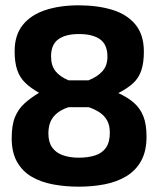

<svg xmlns="http://www.w3.org/2000/svg" viewBox="-20 -691 596 722"><path d="M276 11Q226 11 180 2.5Q134 -6 99 -26.5Q64 -47 44 -82.5Q24 -118 24 -171Q24 -221 36.5 -251Q49 -281 72 -302Q95 -323 127 -342Q95 -360 74.5 -380Q54 -400 44.5 -428.5Q35 -457 35 -498Q35 -559 65.5 -597Q96 -635 150.5 -653Q205 -671 276 -671Q347 -671 402.5 -654Q458 -637 489.5 -598.5Q521 -560 521 -497Q521 -455 511.5 -426.5Q502 -398 481 -378.5Q460 -359 425 -341Q460 -325 483.5 -304.5Q507 -284 519 -254Q531 -224 531 -177Q531 -123 511 -86.5Q491 -50 455.5 -28.5Q420 -7 374 2Q328 11 276 11ZM276 -98Q311 -98 337.5 -106.5Q364 -115 378.5 -135.5Q393 -156 393 -192Q393 -220 382.5 -238.5Q372 -257 353.5 -269Q335 -281 313 -288H238Q203 -277 182.5 -253.5Q162 -230 162 -189Q162 -156 176.5 -136Q191 -116 217 -107Q243 -98 276 -98ZM238 -389H313Q346 -402 365 -423Q384 -444 384 -478Q384 -523 356.5 -543Q329 -563 277 -563Q226 -563 199 -543Q172 -523 172 -479Q172 -444 189 -423Q206 -402 238 -389Z"/></svg>

Font: Cairo Play
Style: Bold
Weight: 700
Version: Version 3.119